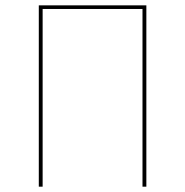

<svg xmlns="http://www.w3.org/2000/svg" viewBox="-20 -701 695 721"><path d="M529.6 -680.9H125.7V0H140.1V-667.3H515.1V0H529.6Z"/></svg>

Font: Fira Sans Hair
Style: Regular
Weight: 100
Designer: bBox Type GmbH & Carrois Corporate GbR & Edenspiekermann AG
Foundry: bBox Type GmbH & Carrois Corporate GbR & Edenspiekermann AG
Version: Version 4.300;PS 004.300;hotconv 1.0.88;makeotf.lib2.5.64775